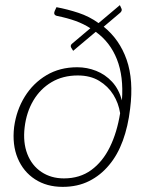

<svg xmlns="http://www.w3.org/2000/svg" viewBox="-20 -722 574 748"><path d="M224 6Q162 6 116.5 -23.5Q71 -53 49 -105.5Q27 -158 35 -227Q44 -293 76.5 -345.5Q109 -398 161 -429Q213 -460 281 -460Q319 -460 354.5 -446Q390 -432 416.5 -403.5Q443 -375 455 -331Q462 -424 435.5 -491Q409 -558 353 -598L265 -524L257 -537Q255 -541 256 -545Q257 -549 261 -552L332 -612Q306 -629 274 -640.5Q242 -652 202 -660Q194 -662 192 -667Q190 -672 193 -679L200 -694Q243 -686 285.5 -672Q328 -658 364 -632L447 -702L453 -689Q455 -685 454 -681Q453 -677 449 -673L384 -618Q446 -568 473.5 -489Q501 -410 487 -299Q479 -230 458.5 -174Q438 -118 405 -79Q372 -39 327 -16.5Q282 6 224 6ZM229 -27Q291 -27 335.5 -59.5Q380 -92 408 -149Q436 -206 448 -281Q442 -320 421.5 -353Q401 -386 366.5 -407Q332 -428 283 -428Q225 -428 181 -402Q137 -376 110 -330.5Q83 -285 76 -226Q69 -167 86.5 -122Q104 -77 141.5 -52Q179 -27 229 -27Z"/></svg>

Font: Aleo ExtraLight
Style: Italic
Weight: 250
Italic angle: -7°
Designer: Alessio Laiso
Foundry: Alessio Laiso
Version: Version 2.001;gftools[0.9.29]